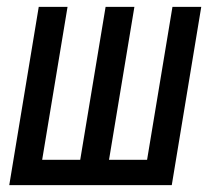

<svg xmlns="http://www.w3.org/2000/svg" viewBox="-20 -540 640 560"><path d="M7 0 93 -520H177L103 -74H214L288 -520H372L298 -74H409L483 -520H567L481 0Z"/></svg>

Font: Iosevka Extended Oblique
Style: Regular
Weight: 400
Width: 7
Italic angle: -9°
Monospace: yes
Designer: Belleve Invis
Foundry: Belleve Invis
Version: Version 32.0.1; ttfautohint (v1.8.4)